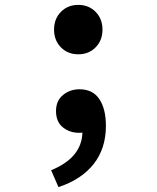

<svg xmlns="http://www.w3.org/2000/svg" viewBox="-20 -550 640 785"><path d="M300 -328Q257 -328 229 -356.5Q201 -385 201 -429Q201 -473 229 -501.5Q257 -530 300 -530Q343 -530 371 -501.5Q399 -473 399 -429Q399 -385 371 -356.5Q343 -328 300 -328ZM219 215 189 146Q314 95 317 -8Q312 -7 303 -7Q265 -7 237 -29.5Q209 -52 209 -96Q209 -138 237.5 -161.5Q266 -185 305 -185Q359 -185 386 -145Q413 -105 413 -35Q413 57 363 120.5Q313 184 219 215Z"/></svg>

Font: Source Code Pro Semibold
Style: Regular
Weight: 600
Monospace: yes
Designer: Paul D. Hunt, Teo Tuominen
Foundry: Adobe Systems Incorporated
Version: Version 2.030;PS 1.000;hotconv 16.6.51;makeotf.lib2.5.65220